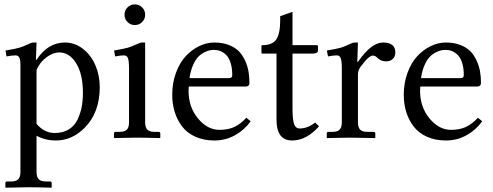

<svg xmlns="http://www.w3.org/2000/svg" viewBox="-20 -639 2286 890"><path d="M149.4 -314.5V-64.9Q185.1 -22.5 233.4 -22.5Q271.5 -22.5 298.3 -38.8Q325.2 -55.2 338.9 -83.5Q352.5 -111.8 358.4 -142.1Q364.3 -172.4 364.3 -208.5Q364.3 -295.9 333 -345.9Q301.8 -396 254.4 -396Q226.6 -396 195.8 -373.8Q165 -351.6 149.4 -314.5ZM74.7 158.2V-336.9Q74.7 -363.3 69.1 -372.8Q63.5 -382.3 52.2 -382.3Q34.7 -382.3 10.3 -377.4L5.4 -404.8Q51.3 -412.6 69.1 -417.7Q86.9 -422.9 109.4 -433.6Q125 -441.9 134.3 -441.9H149.4L146.5 -361.8H149.4Q201.7 -441.9 280.8 -441.9Q327.6 -441.9 365.2 -412.1Q402.8 -382.3 422.6 -335.4Q442.4 -288.6 442.4 -235.4Q442.4 -116.7 372.1 -46.4Q313.5 12.2 239.3 12.2Q189 12.2 149.4 -9.8V158.2Q149.4 180.7 159.2 191.4Q168.9 202.1 192.4 202.1H211.4Q219.7 202.1 219.7 210.4V229L217.8 231Q149.4 229 110.4 229L6.8 231L4.9 229V210.4Q4.9 202.1 12.7 202.1H31.7Q55.7 202.1 65.2 191.4Q74.7 180.7 74.7 158.2Z M571 -536.9Q557.1 -550.8 557.1 -570.8Q557.1 -590.8 571 -604.7Q585 -618.7 605 -618.7Q625 -618.7 638.9 -604.7Q652.8 -590.8 652.8 -570.8Q652.8 -550.8 638.9 -536.9Q625 -522.9 605 -522.9Q585 -522.9 571 -536.9ZM652.8 -71.8Q652.8 -49.3 662.6 -38.6Q672.4 -27.8 695.8 -27.8H714.8Q723.1 -27.8 723.1 -19.5V-1L721.2 1Q652.8 -1 613.8 -1L510.3 1L508.3 -1V-19.5Q508.3 -27.8 516.1 -27.8H535.2Q559.1 -27.8 568.6 -38.6Q578.1 -49.3 578.1 -71.8V-320.8Q578.1 -357.9 572.8 -370.1Q567.4 -382.3 555.7 -382.3Q538.1 -382.3 513.7 -377.4L508.8 -404.8Q554.2 -412.6 572 -417.7Q589.8 -422.9 612.8 -433.6Q630.4 -441.9 637.7 -441.9H652.8Z M858.4 -276.9H1042Q1056.6 -276.9 1056.6 -290.5Q1056.6 -323.7 1048.8 -347.9Q1041 -372.1 1028.1 -384.5Q1015.1 -397 1001.5 -402.3Q987.8 -407.7 972.7 -407.7Q963.4 -407.7 953.4 -406Q943.4 -404.3 927.5 -396.5Q911.6 -388.7 898.9 -375.7Q886.2 -362.8 874.8 -337.2Q863.3 -311.5 858.4 -276.9ZM1122.1 -93.3 1142.1 -76.7Q1112.8 -36.1 1069.1 -12Q1025.4 12.2 973.6 12.2Q923.8 12.2 885.3 -5.4Q846.7 -22.9 824 -53Q801.3 -83 789.8 -120.1Q778.3 -157.2 778.3 -199.2Q778.3 -253.9 795.4 -300.8Q812.5 -347.7 840.3 -377.9Q868.2 -408.2 902.8 -425Q937.5 -441.9 973.6 -441.9Q1011.7 -441.9 1041 -430.4Q1070.3 -418.9 1087.9 -400.6Q1105.5 -382.3 1116.7 -356.9Q1127.9 -331.5 1132.1 -306.9Q1136.2 -282.2 1136.2 -254.9Q1136.2 -237.8 1118.2 -237.8H855Q854 -227.1 854 -217.8Q854 -143.1 897.7 -90.1Q941.4 -37.1 997.6 -37.1Q1037.6 -37.1 1066.4 -50.5Q1095.2 -64 1122.1 -93.3Z M1335.9 -390.6V-134.8Q1335.9 -85.9 1343 -64.7Q1350.1 -43.5 1369.6 -43.5Q1405.8 -43.5 1440.9 -70.8L1459 -53.7Q1400.4 12.2 1334.5 12.2Q1298.3 12.2 1280 -11.5Q1261.7 -35.2 1261.7 -87.4V-390.6H1196.8Q1191.9 -390.6 1191.9 -394.5V-425.8Q1191.9 -429.7 1195.8 -429.7Q1243.7 -429.7 1261.2 -457Q1278.8 -484.4 1278.8 -544.9V-564L1335.9 -584V-429.7H1446.3Q1454.1 -429.7 1454.1 -423.8V-403.8Q1454.1 -397.5 1446.8 -394Q1439.5 -390.6 1430.7 -390.6Z M1564.5 -71.8V-320.8Q1564.5 -356.9 1559.3 -369.6Q1554.2 -382.3 1542 -382.3Q1524.4 -382.3 1500.5 -377.4L1495.1 -404.8Q1541 -412.6 1558.3 -417.5Q1575.7 -422.4 1598.6 -433.6Q1615.2 -441.9 1624 -441.9H1639.2L1636.2 -352.1H1639.2Q1700.7 -441.9 1755.9 -441.9Q1812.5 -441.9 1812.5 -396Q1812.5 -376.5 1800.5 -365.5Q1788.6 -354.5 1769 -354.5Q1745.6 -354.5 1728 -372.1Q1718.8 -381.3 1708 -381.3Q1689 -381.3 1650.9 -328.6Q1639.2 -312.5 1639.2 -293.9V-71.8Q1639.2 -49.3 1648.9 -38.6Q1658.7 -27.8 1682.1 -27.8H1711.4Q1719.7 -27.8 1719.7 -19.5V-1L1717.8 1Q1639.2 -1 1600.1 -1L1496.6 1L1494.6 -1V-19.5Q1494.6 -27.8 1502.4 -27.8H1521.5Q1545.4 -27.8 1554.9 -38.6Q1564.5 -49.3 1564.5 -71.8Z M1931.6 -276.9H2115.2Q2129.9 -276.9 2129.9 -290.5Q2129.9 -323.7 2122.1 -347.9Q2114.3 -372.1 2101.3 -384.5Q2088.4 -397 2074.7 -402.3Q2061 -407.7 2045.9 -407.7Q2036.6 -407.7 2026.6 -406Q2016.6 -404.3 2000.7 -396.5Q1984.9 -388.7 1972.2 -375.7Q1959.5 -362.8 1948 -337.2Q1936.5 -311.5 1931.6 -276.9ZM2195.3 -93.3 2215.3 -76.7Q2186 -36.1 2142.3 -12Q2098.6 12.2 2046.9 12.2Q1997.1 12.2 1958.5 -5.4Q1919.9 -22.9 1897.2 -53Q1874.5 -83 1863 -120.1Q1851.6 -157.2 1851.6 -199.2Q1851.6 -253.9 1868.7 -300.8Q1885.7 -347.7 1913.6 -377.9Q1941.4 -408.2 1976.1 -425Q2010.7 -441.9 2046.9 -441.9Q2085 -441.9 2114.3 -430.4Q2143.6 -418.9 2161.1 -400.6Q2178.7 -382.3 2189.9 -356.9Q2201.2 -331.5 2205.3 -306.9Q2209.5 -282.2 2209.5 -254.9Q2209.5 -237.8 2191.4 -237.8H1928.2Q1927.2 -227.1 1927.2 -217.8Q1927.2 -143.1 1970.9 -90.1Q2014.6 -37.1 2070.8 -37.1Q2110.8 -37.1 2139.6 -50.5Q2168.5 -64 2195.3 -93.3Z"/></svg>

Font: Libertinage
Style: b
Weight: 400
Designer: OSP
Foundry: OSP
Version: Version 1.0; 2008; OFL relea